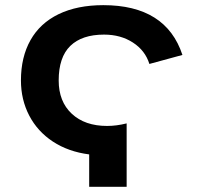

<svg xmlns="http://www.w3.org/2000/svg" viewBox="-20 -718 762 738"><path d="M322.8 0V-124.5Q242.7 -134.8 183.3 -173.8Q124 -212.9 92.3 -273.9Q60.5 -335 60.5 -408.7Q60.5 -498.5 97.2 -563.7Q133.8 -628.9 205.3 -663.6Q276.9 -698.2 377 -698.2Q618.2 -698.2 681.2 -506.8L554.2 -472.2Q538.1 -523.9 491 -554.4Q443.8 -585 379.9 -585Q294.9 -585 250.2 -541.5Q205.6 -498 205.6 -408.7Q205.6 -327.6 255.9 -280.8Q306.2 -233.9 391.6 -233.9Q427.7 -233.9 466.8 -243.7V0Z"/></svg>

Font: Arial
Style: Bold
Weight: 700
Designer: Steve Matteson
Foundry: Ascender Corporation
Version: Version 2.00.3